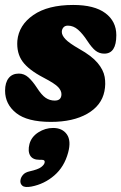

<svg xmlns="http://www.w3.org/2000/svg" viewBox="-24 -482 489 775"><path d="M197 -76Q224 -76 224 -102Q224 -116 211 -130.2Q198 -144.5 151 -169Q91.5 -200 67 -233.8Q42.5 -267.5 46 -317.5Q52 -381 110.8 -421.5Q169.5 -462 271.5 -462Q357 -462 401.2 -429Q445.5 -396 445.5 -340Q445.5 -265.5 397 -265.5Q377.5 -265.5 362.5 -276.8Q347.5 -288 328.5 -317Q310 -345.5 291.2 -362Q272.5 -378.5 250 -378.5Q238 -378.5 231.8 -371Q225.5 -363.5 225.5 -353Q225.5 -339.5 240.2 -323.8Q255 -308 296 -284.5Q346 -256.5 369.8 -228.2Q393.5 -200 398.5 -171.5Q403.5 -143 397.5 -113.5Q386 -56 328.5 -23Q271 10 181.5 10Q86 10 41.2 -25.8Q-3.5 -61.5 -3.5 -116Q-3.5 -148.5 11 -166.8Q25.5 -185 52 -185Q73.5 -185 90.5 -169.8Q107.5 -154.5 124.5 -128.5Q144 -98 160.5 -87Q177 -76 197 -76ZM135 163Q108 163 97.8 145.8Q87.5 128.5 95 99Q103 70 130.8 52.2Q158.5 34.5 190.5 34.5Q227.5 34.5 245.8 60.2Q264 86 251 134Q235.5 191.5 195.2 226.2Q155 261 103 271Q76.5 276 66.5 267.8Q56.5 259.5 58.5 245.5Q60 234 68.8 223.8Q77.5 213.5 96 209.5Q129.5 202 141.8 192.8Q154 183.5 156 175Q159 163 144 163Z"/></svg>

Font: Fraunces 144pt SuperSoft Black
Style: Italic
Weight: 900
Italic angle: -16°
Version: Version 1.000;[b76b70a41]